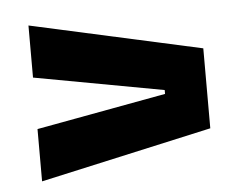

<svg xmlns="http://www.w3.org/2000/svg" viewBox="-37 -543 589 470"><g transform="rotate(-5 257.0 -308.5)"><path d="M367 -313 48.5 -371.5V-499.5L470 -406.5V-210L48.5 -116.5V-245L367 -303.5Z"/></g></svg>

Font: Anek Gujarati Medium
Style: Bold
Weight: 700
Version: Version 1.003